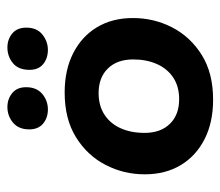

<svg xmlns="http://www.w3.org/2000/svg" viewBox="-60 -554 623 544"><g transform="rotate(-90 252.0 -281.5)"><path d="M241.9 10.3Q177.7 10.3 130.2 -13.9Q82.7 -38.1 56.7 -81.4Q30.6 -124.8 30.6 -183.3Q30.6 -243 57.4 -294.6Q84.1 -346.3 135.8 -378.3Q187.4 -410.3 262.3 -410.3Q326.3 -410.3 373.8 -386.1Q421.3 -361.9 447.4 -318.6Q473.4 -275.3 473.4 -216.7Q473.4 -157 446.7 -105.4Q420 -53.8 368.7 -21.8Q317.4 10.3 241.9 10.3ZM243.3 -85.9Q279.4 -85.9 304.5 -102.5Q329.7 -119.1 342.9 -148.6Q356.1 -178.1 356.1 -216.2Q356.1 -261.6 330.5 -287.8Q304.9 -314.1 260.7 -314.1Q225.4 -314.1 199.9 -297.7Q174.4 -281.2 161.2 -251.9Q148 -222.7 148 -183.7Q148 -138.4 173.6 -112.2Q199.2 -85.9 243.3 -85.9ZM214.2 -457.8Q190.6 -457.8 174.2 -471.5Q157.9 -485.2 157.9 -510.5Q157.9 -540.7 177 -556.6Q196.1 -572.5 221.2 -572.5Q244 -572.5 260.7 -558.9Q277.4 -545.2 277.4 -519.6Q277.4 -489.7 258.3 -473.7Q239.3 -457.8 214.2 -457.8ZM382.9 -457.8Q359.3 -457.8 343 -471.1Q326.6 -484.4 326.6 -509.8Q326.6 -541.4 345.7 -557Q364.8 -572.5 389.9 -572.5Q412.8 -572.5 429.5 -558.9Q446.2 -545.2 446.2 -518.8Q446.2 -488.9 426.7 -473.4Q407.2 -457.8 382.9 -457.8Z"/></g></svg>

Font: Rokkitt SemiBold
Style: Italic
Weight: 600
Italic angle: -9°
Designer: Vernon Adams
Foundry: Vernon Adams
Version: Version 3.103